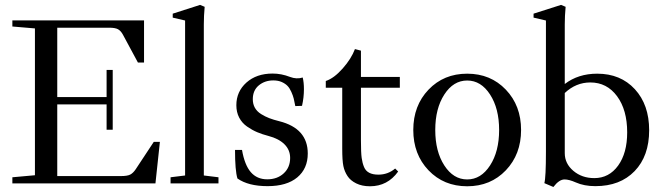

<svg xmlns="http://www.w3.org/2000/svg" viewBox="-20 -746 2696 781"><path d="M30.3 0V-24.9L122.1 -33.2V-630.4L30.3 -638.2V-663.1H565.9V-491.7H541L480 -605Q471.2 -621.1 459.7 -627.2Q448.2 -633.3 424.8 -633.3H212.9V-351.1H413.6V-461.4H438.5V-218.3H413.6V-321.3H212.9V-29.8H471.7Q498 -29.8 509.8 -35.9Q521.5 -42 531.7 -57.1L605.5 -168.9H630.4L612.3 0Z M673.8 0V-24.9L732.9 -32.2V-662.6L682.6 -674.3V-690.4L793.9 -726.1L812.5 -718.3Q809.1 -681.6 809.1 -646.5V-32.2L868.7 -24.9V0Z M945.8 -20Q936 -52.2 936 -136.2H964.4Q975.1 -74.7 1000.2 -45.7Q1025.4 -16.6 1066.9 -16.6Q1107.9 -16.6 1134 -40.8Q1160.2 -64.9 1160.2 -103.5Q1160.2 -136.2 1137 -159.2Q1113.8 -182.1 1072.3 -192.9Q1046.4 -199.7 1026.1 -208.3Q1005.9 -216.8 985.1 -231.2Q964.4 -245.6 952.9 -267.6Q941.4 -289.6 941.4 -317.9Q941.4 -373.5 982.4 -410.2Q1023.4 -446.8 1088.9 -446.8Q1124.5 -446.8 1159.7 -433.1Q1186.5 -422.9 1211.4 -430.7Q1216.3 -410.6 1216.3 -383.3Q1216.3 -349.1 1208.5 -315.4L1181.2 -314.5Q1177.7 -333 1174.8 -345Q1171.9 -356.9 1165 -372.3Q1158.2 -387.7 1149.4 -396.7Q1140.6 -405.8 1126 -412.4Q1111.3 -418.9 1091.8 -418.9Q1057.1 -418.9 1032.7 -398.7Q1008.3 -378.4 1008.3 -342.3Q1008.3 -322.8 1016.8 -307.6Q1025.4 -292.5 1041.7 -282.2Q1058.1 -272 1075.2 -265.4Q1092.3 -258.8 1116.2 -252.9Q1231.9 -223.6 1231.9 -121.6Q1231.9 -60.1 1189.2 -24.4Q1146.5 11.2 1068.4 11.2Q990.2 11.2 945.8 -20Z M1484.9 11.7Q1452.6 11.7 1429 0Q1405.3 -11.7 1393.6 -29.8Q1381.3 -48.3 1376.7 -70.6Q1372.1 -92.8 1372.1 -141.6V-389.2H1305.2V-416.5Q1338.9 -427.7 1374 -467.5Q1409.2 -507.3 1423.8 -546.4L1448.2 -540V-433.1H1606.4V-389.2H1448.2V-175.3Q1448.2 -124.5 1451.2 -103.5Q1454.1 -82.5 1460.9 -66.4Q1473.6 -35.6 1519 -35.6Q1558.1 -35.6 1587.4 -60.5L1599.6 -48.3Q1556.6 11.7 1484.9 11.7Z M2037.6 -53.2Q1975.6 11.7 1880.4 11.7Q1785.2 11.7 1723.1 -53.2Q1661.1 -118.2 1661.1 -217.3Q1661.1 -316.4 1723.1 -381.3Q1785.2 -446.3 1880.4 -446.3Q1975.6 -446.3 2037.6 -381.3Q2099.6 -316.4 2099.6 -217.3Q2099.6 -118.2 2037.6 -53.2ZM1787.4 -73Q1824.2 -16.1 1880.4 -16.1Q1936.5 -16.1 1973.4 -73Q2010.3 -129.9 2010.3 -217.3Q2010.3 -304.7 1973.4 -361.6Q1936.5 -418.5 1880.4 -418.5Q1824.2 -418.5 1787.4 -361.6Q1750.5 -304.7 1750.5 -217.3Q1750.5 -129.9 1787.4 -73Z M2231 14.6 2194.3 -1Q2200.7 -24.4 2200.7 -128.9V-662.6L2150.4 -674.3V-690.4L2262.2 -726.1L2280.8 -718.3Q2277.3 -681.6 2277.3 -646.5V-404.3Q2332 -446.3 2409.2 -446.3Q2504.4 -446.3 2562.5 -383.1Q2620.6 -319.8 2620.6 -216.3Q2620.6 -111.3 2561.5 -50Q2502.4 11.2 2401.9 11.2Q2356 11.2 2322.3 -3.9Q2294.9 -16.1 2276.4 -16.1Q2254.4 -16.1 2231 14.6ZM2277.3 -123Q2277.3 -80.6 2312.3 -51Q2347.2 -21.5 2397.5 -21.5Q2457.5 -21.5 2494.4 -72.5Q2531.2 -123.5 2531.2 -207.5Q2531.2 -298.8 2490 -354.7Q2448.7 -410.6 2381.3 -410.6Q2322.8 -410.6 2277.3 -367.7Z"/></svg>

Font: Elstob
Style: Regular
Weight: 400
Designer: Peter S. Baker
Version: Version 1.015